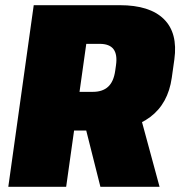

<svg xmlns="http://www.w3.org/2000/svg" viewBox="-20 -720 698 740"><path d="M110 -700H442Q557 -700 611.5 -646.5Q666 -593 652 -491L642 -420Q628 -321 559 -269Q490 -217 373 -217H256L277 -366H338Q375 -366 396.5 -385.5Q418 -405 424 -447L427 -468Q433 -510 417.5 -530.5Q402 -551 364 -551H263L319 -597L235 0H12ZM302 -258H525L595 0H367Z"/></svg>

Font: Pathway Extreme Condensed Black
Style: Italic
Weight: 900
Width: 3
Italic angle: -8°
Version: Version 1.001;gftools[0.9.26]